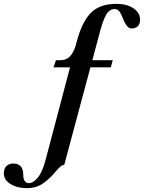

<svg xmlns="http://www.w3.org/2000/svg" viewBox="-201 -731 748 998"><path d="M527 -628Q527 -606 515 -594.5Q503 -583 483 -583Q458 -583 439 -633Q430 -657 420 -670.5Q410 -684 395 -684Q368 -684 350.5 -654Q333 -624 314 -549L279 -418H385L375 -381H269L133 126Q123 126 113 135Q103 144 92 156.5Q81 169 76 175Q46 208 14.5 227.5Q-17 247 -61 247Q-112 247 -146.5 225.5Q-181 204 -181 170Q-181 145 -167.5 132Q-154 119 -132 119Q-80 119 -80 179Q-80 200 -72 210.5Q-64 221 -52 221Q-28 221 -4 191.5Q20 162 36 100L163 -381H77L90 -418H113Q140 -418 159 -434.5Q178 -451 191 -489L197 -511Q224 -615 270 -663Q316 -711 405 -711Q458 -711 492.5 -688Q527 -665 527 -628Z"/></svg>

Font: Ibarra Real Nova
Style: Italic
Weight: 400
Italic angle: -22°
Designer: Jose Maria Ribagorda & Octavio Pardo
Foundry: Octavio Pardo
Version: Version 1.014